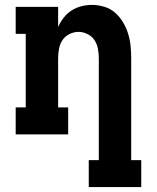

<svg xmlns="http://www.w3.org/2000/svg" viewBox="-20 -548 640 783"><path d="M342 215V105H383V-310Q383 -329 379.5 -348.5Q376 -368 365.5 -384Q355 -400 337 -409Q319 -418 300 -418Q281 -418 263 -409Q245 -400 234.5 -384Q224 -368 220.5 -348.5Q217 -329 217 -310V-110H258V0H44V-110H85V-410H44V-520H217V-438Q226 -458 239.5 -475.5Q253 -493 271.5 -505Q290 -517 311.5 -522.5Q333 -528 354 -528Q380 -528 405 -520.5Q430 -513 449 -496.5Q468 -480 481.5 -457.5Q495 -435 502.5 -410.5Q510 -386 512.5 -361Q515 -336 515 -310V105H556V215Z"/></svg>

Font: Iosevka Etoile Extrabold
Style: Regular
Weight: 800
Designer: Belleve Invis
Foundry: Belleve Invis
Version: Version 22.1.2; ttfautohint (v1.8.4)